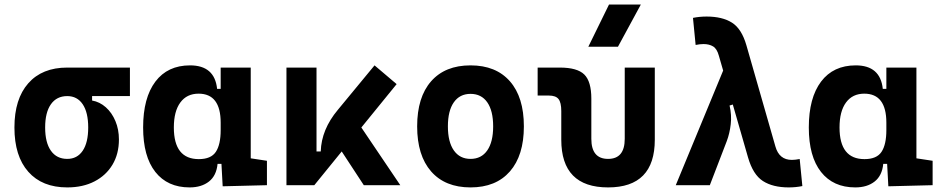

<svg xmlns="http://www.w3.org/2000/svg" viewBox="-20 -815 4142 845"><path d="M275.9 9.8Q165.5 9.8 104.5 -59.1Q43.5 -127.9 43.5 -253.9Q43.5 -379.4 104.5 -448.5Q165.5 -517.6 275.9 -517.6H551.8V-392.1H385.3V-372.6Q418.9 -366.7 445.8 -342.8Q472.7 -318.8 488 -282Q503.4 -245.1 503.4 -201.2Q503.4 -137.7 475.1 -90.3Q446.8 -43 395.8 -16.6Q344.7 9.8 275.9 9.8ZM275.9 -115.7Q319.8 -115.7 344 -151.6Q368.2 -187.5 368.2 -253.9Q368.2 -320.3 344 -356.2Q319.8 -392.1 275.9 -392.1Q229.5 -392.1 204.1 -356.2Q178.7 -320.3 178.7 -253.9Q178.7 -187.5 204.1 -151.6Q229.5 -115.7 275.9 -115.7Z M814.5 9.8Q717.3 9.8 663.6 -58.3Q609.9 -126.5 609.9 -253.9Q609.9 -384.3 663.8 -455.8Q717.8 -527.3 816.4 -527.3Q924.8 -527.3 935.5 -423.8H951.2V-517.6H1083.5V-118.2L1154.8 -107.4V0L960 4.9L954.6 -93.8H937.5Q932.6 -42 899.7 -16.1Q866.7 9.8 814.5 9.8ZM951.2 -242.7V-274.9Q951.2 -402.8 854 -402.8Q802.2 -402.8 773.7 -364Q745.1 -325.2 745.1 -253.9Q745.1 -114.7 855 -114.7Q908.7 -114.7 929.9 -146.7Q951.2 -178.7 951.2 -242.7Z M1240.7 0V-517.6H1373V-148.4H1391.6Q1394.5 -245.1 1466.8 -331.5L1628.4 -527.3L1725.6 -444.8L1570.3 -253.9L1741.7 0H1581.1L1483.9 -148.4L1363.3 0Z M2050.8 9.8Q1939 9.8 1877.4 -60.5Q1815.9 -130.9 1815.9 -258.8Q1815.9 -387.2 1877.4 -457.3Q1939 -527.3 2050.8 -527.3Q2162.6 -527.3 2224.1 -457.3Q2285.6 -387.2 2285.6 -258.8Q2285.6 -130.9 2224.1 -60.5Q2162.6 9.8 2050.8 9.8ZM2050.8 -115.7Q2098.6 -115.7 2124.5 -153.1Q2150.4 -190.4 2150.4 -258.8Q2150.4 -327.6 2124.5 -364.7Q2098.6 -401.9 2050.8 -401.9Q2003.4 -401.9 1977.3 -364.7Q1951.2 -327.6 1951.2 -258.8Q1951.2 -190.4 1977.3 -153.1Q2003.4 -115.7 2050.8 -115.7Z M2656.2 9.8Q2450.2 9.8 2450.2 -200.2V-326.2Q2450.2 -363.8 2438 -379.2Q2425.8 -394.5 2395.5 -394.5H2346.2V-517.6H2443.8Q2520.5 -517.6 2551.5 -487.1Q2582.5 -456.5 2582.5 -380.9V-204.1Q2582.5 -115.7 2656.2 -115.7Q2729.5 -115.7 2729.5 -204.1V-517.6H2861.8V-200.2Q2861.8 9.8 2656.2 9.8ZM2569.3 -609.4 2660.2 -794.9H2800.3L2699.7 -609.4Z M3451.2 9.8Q3381.3 9.8 3337.6 -18.3Q3293.9 -46.4 3272 -122.6L3205.1 -355L3190.9 -350.6Q3200.7 -308.6 3196 -268.3Q3191.4 -228 3178.7 -194.3L3104 0H2954.1L3162.6 -504.4L3143.6 -570.3Q3135.3 -600.6 3118.2 -610.8Q3101.1 -621.1 3076.2 -621.1Q3061 -621.1 3041.5 -617.2L3029.8 -736.3Q3058.6 -742.2 3089.8 -742.2Q3158.7 -742.2 3201.4 -715.3Q3244.1 -688.5 3265.1 -615.2L3392.6 -170.4Q3409.2 -111.3 3464.8 -111.3Q3480 -111.3 3499.5 -115.2L3511.2 3.9Q3482.4 9.8 3451.2 9.8Z M3744.1 9.8Q3647 9.8 3593.3 -58.3Q3539.6 -126.5 3539.6 -253.9Q3539.6 -384.3 3593.5 -455.8Q3647.5 -527.3 3746.1 -527.3Q3854.5 -527.3 3865.2 -423.8H3880.9V-517.6H4013.2V-118.2L4084.5 -107.4V0L3889.6 4.9L3884.3 -93.8H3867.2Q3862.3 -42 3829.3 -16.1Q3796.4 9.8 3744.1 9.8ZM3880.9 -242.7V-274.9Q3880.9 -402.8 3783.7 -402.8Q3731.9 -402.8 3703.4 -364Q3674.8 -325.2 3674.8 -253.9Q3674.8 -114.7 3784.7 -114.7Q3838.4 -114.7 3859.6 -146.7Q3880.9 -178.7 3880.9 -242.7Z"/></svg>

Font: Cascadia Mono
Style: Bold
Weight: 700
Monospace: yes
Designer: Aaron Bell
Foundry: Saja Typeworks
Version: Version 2404.023; ttfautohint (v1.8.4)